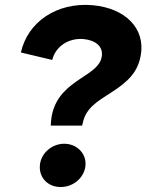

<svg xmlns="http://www.w3.org/2000/svg" viewBox="-20 -739 589 772"><path d="M184 -234H310L313 -245C325 -305 374 -333 424 -365C500 -413 535 -453 546 -517C565 -624 485 -706 353 -718C208 -731 91 -650 64 -528L190 -498C203 -551 254 -587 316 -582C365 -577 396 -552 389 -511C383 -473 346 -451 304 -423C256 -391 203 -352 188 -273C186 -261 185 -251 184 -234ZM224 13C279 13 324 -30 324 -81C324 -125 287 -161 238 -161C187 -161 140 -120 140 -67C140 -21 175 13 224 13Z"/></svg>

Font: Fixel Display 20240404
Style: Bold Italic
Weight: 700
Italic angle: -10°
Designer: AlfaBravo + MacPaw
Foundry: Kyrylo Tkachov, Marchela Mozhyna, Serhii Makarenko, Maria Weinstein, Zakhar Kryvoshyya
Version: Version 1.211;Glyphs 3.2 (3225)